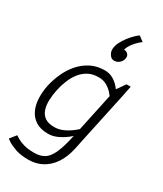

<svg xmlns="http://www.w3.org/2000/svg" viewBox="-246 -892 1007 1188"><g transform="rotate(30 258.0 -297.5)"><path d="M421 -440 479 -430 402 -70 340 -60ZM402 -70 387 2Q373 68 342.5 114Q312 160 268 184Q224 208 168 208L180 153Q220 153 249 136.5Q278 120 299.5 74Q321 28 340 -60ZM421 -440 463 -500H493L479 -430ZM387 -150 417 -140Q417 -140 404.5 -125Q392 -110 370.5 -88Q349 -66 321 -44Q293 -22 260.5 -7Q228 8 195 8L207 -47Q242 -47 274 -62.5Q306 -78 331.5 -98.5Q357 -119 372 -134.5Q387 -150 387 -150ZM430 -350Q430 -350 421.5 -365.5Q413 -381 396 -401Q379 -421 353.5 -436.5Q328 -452 293 -452L305 -508Q338 -508 364 -493Q390 -478 409 -456Q428 -434 440 -412Q452 -390 458 -375Q464 -360 464 -360ZM293 -452Q251 -452 220 -435.5Q189 -419 166.5 -390Q144 -361 129.5 -325Q115 -289 107 -250Q99 -211 98 -174.5Q97 -138 107 -109Q117 -80 141 -63.5Q165 -47 207 -47L195 8Q140 8 106 -14Q72 -36 55 -73Q38 -110 36.5 -156Q35 -202 45 -250Q56 -298 77 -344Q98 -390 130.5 -427Q163 -464 206.5 -486Q250 -508 305 -508ZM35 111Q43 116 59.5 126Q76 136 105.5 144.5Q135 153 181 153L169 208Q114 208 76 194.5Q38 181 19 168Q0 155 0 155ZM343 -678Q362 -678 372.5 -665Q383 -652 378 -633Q376 -621 367.5 -610.5Q359 -600 348 -594Q337 -588 324 -588Q305 -588 294.5 -601Q284 -614 288 -633Q291 -646 299.5 -656Q308 -666 319.5 -672Q331 -678 343 -678ZM419 -776Q392 -757 370 -729Q348 -701 343 -678L293 -603Q277 -623 278.5 -647Q280 -671 292 -695Q304 -719 321 -741Q338 -763 355 -779.5Q372 -796 383 -803Z"/></g></svg>

Font: Epunda Sans Light
Style: Italic
Weight: 300
Italic angle: -12.0243°
Designer: Simon Atzbach
Foundry: typofactur
Version: Version 2.204